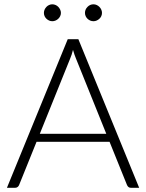

<svg xmlns="http://www.w3.org/2000/svg" viewBox="-20 -894 696 914"><path d="M486 -257 342 -614.5Q334.5 -632 327.5 -656.5Q324.5 -644.5 321 -633.8Q317.5 -623 313.5 -614L169.5 -257ZM642.5 0H603Q596 0 591.5 -3.8Q587 -7.5 584.5 -13.5L501.5 -219H154L71 -13.5Q69 -8 64 -4Q59 0 52 0H13L302.5 -707.5H353ZM270 -832.5Q270 -824.5 266.5 -817.2Q263 -810 257.5 -804.8Q252 -799.5 244.5 -796.2Q237 -793 229 -793Q221 -793 213.8 -796.2Q206.5 -799.5 201 -804.8Q195.5 -810 192.2 -817.2Q189 -824.5 189 -832.5Q189 -840.5 192.2 -848Q195.5 -855.5 201 -861.2Q206.5 -867 213.8 -870.2Q221 -873.5 229 -873.5Q237 -873.5 244.5 -870.2Q252 -867 257.5 -861.2Q263 -855.5 266.5 -848Q270 -840.5 270 -832.5ZM465.5 -832.5Q465.5 -824.5 462.2 -817.2Q459 -810 453.2 -804.8Q447.5 -799.5 440.2 -796.2Q433 -793 425 -793Q416.5 -793 409.2 -796.2Q402 -799.5 396.5 -804.8Q391 -810 387.8 -817.2Q384.5 -824.5 384.5 -832.5Q384.5 -849 396.5 -861.2Q408.5 -873.5 425 -873.5Q433 -873.5 440.2 -870.2Q447.5 -867 453.2 -861.2Q459 -855.5 462.2 -848Q465.5 -840.5 465.5 -832.5Z"/></svg>

Font: LatoLatin Light
Style: Regular
Weight: 300
Designer: Lukasz Dziedzic with Adam Twardoch and Botio Nikoltchev
Foundry: tyPoland Lukasz Dziedzic
Version: Version 2.015; 2015-08-06; http://www.latofonts.com/